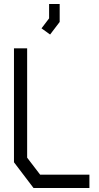

<svg xmlns="http://www.w3.org/2000/svg" viewBox="-20 -942 498 962"><path d="M148 0 50 -129V-700H116V-152L181 -67H428V0ZM188 -800 226 -850V-922H279V-832L231 -769Z"/></svg>

Font: Turret Road Medium
Style: Regular
Weight: 500
Designer: Noponies
Foundry: Noponies
Version: Version 1.001; ttfautohint (v1.8)